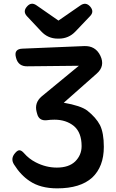

<svg xmlns="http://www.w3.org/2000/svg" viewBox="-20 -822 638 1054"><path d="M294 212Q202 212 143 172Q94 140 57 81Q36 48 64 17Q77 2 88 3Q99 4 112 19Q139 50 176 69Q232 98 292 98Q358 98 393 64Q428 29 428 -20Q428 -94 386 -130Q343 -165 279 -165Q257 -165 236 -162Q194 -158 184 -197L181 -208Q168 -258 209 -293L413 -461L130 -458Q80 -457 68 -505Q54 -554 105 -555L441 -569Q504 -572 531 -516Q558 -459 511 -418L330 -258Q423 -242 459 -215Q507 -177 529 -135Q550 -92 550 -16Q550 93 486 153Q421 212 294 212ZM297 -610Q243 -610 206 -650L128 -733Q104 -759 128 -786Q151 -813 180 -793L301 -709L421 -792Q451 -813 475 -786Q499 -758 474 -733L394 -649Q357 -610 303 -610Z"/></svg>

Font: MaokenZhuyuanTi
Style: Regular
Weight: 400
Designer: Fontworks Inc & LongZhuTi team: ZERO子、时光羊、荆南、频凡、刘鹏、Little White Dog、帆影Magmeta、奈白不弍、白日月球、ChaoTawei、雨三（排名不分先后）
Version: Version 1.000; 20230222